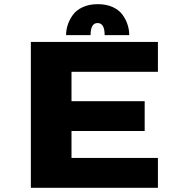

<svg xmlns="http://www.w3.org/2000/svg" viewBox="-20 -901 890 921"><path d="M297 -732.5Q297 -757.5 305 -782Q313 -806.5 329.5 -829.5Q346 -852.5 377 -866.8Q408 -881 449 -881Q490.5 -881 521.2 -866.8Q552 -852.5 568.2 -829.5Q584.5 -806.5 592.2 -782Q600 -757.5 600 -732.5H482Q482 -790.5 448 -790.5Q414.5 -790.5 414.5 -732.5ZM737.5 -556.5H323V-415.5H674V-272.5H323V-143.5H737.5V0H128V-700H737.5Z"/></svg>

Font: League Mono Wide ExtraBold
Style: Regular
Weight: 800
Width: 8
Designer: Tyler Finck
Foundry: The League of Moveable Type / Tyler Finck
Version: Version 2.210